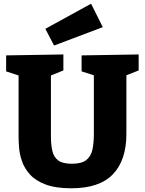

<svg xmlns="http://www.w3.org/2000/svg" viewBox="-20 -1000 779 1033"><path d="M419 -702 726 -707V-621L660 -595V-280Q660 -138 587.5 -62.5Q515 13 364 13Q279 13 225 -7.5Q171 -28 141 -61.5Q111 -95 98 -133.5Q85 -172 82.5 -207Q80 -242 80 -266V-594L13 -616V-702L321 -707V-621L254 -594V-266Q254 -222 261.5 -188.5Q269 -155 293 -137Q317 -119 367 -119Q418 -119 443.5 -138.5Q469 -158 477 -194Q485 -230 485 -280V-595L419 -616ZM271 -755 224 -845 470 -980 533 -854Z"/></svg>

Font: Bitter ExtraBold
Style: Regular
Weight: 800
Designer: Sol Matas, and Bitter project Authors
Foundry: Sol Matas
Version: Version 2.001